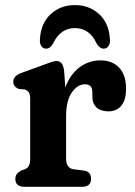

<svg xmlns="http://www.w3.org/2000/svg" viewBox="-20 -718 518 738"><path d="M226.5 -445 231 -382Q250.5 -433.5 286.5 -459.8Q322.5 -486 366 -486Q411.5 -486 438 -457.8Q464.5 -429.5 464.5 -378Q464.5 -333.5 446.2 -311.8Q428 -290 397.5 -290Q367 -290 351 -305Q335 -320 335 -346V-364Q335 -394 306 -394Q278.5 -394 256.2 -362.8Q234 -331.5 234 -270V-109.5Q234 -71.5 262.5 -67.5L301.5 -62.5Q330 -59 330 -30.5Q330 0 295 0H74Q39 0 39 -30.5Q39 -42 44.8 -49.2Q50.5 -56.5 61.5 -62.5L76 -67.5Q85.5 -71.5 90.8 -80.5Q96 -89.5 96 -109.5V-338Q96 -356 90.5 -363.2Q85 -370.5 75.5 -374L52.5 -376Q31 -384.5 31 -404Q31 -426 61.5 -437.5L147 -468.5Q163.5 -474.5 175.8 -479Q188 -483.5 196.5 -483.5Q209 -483.5 216.5 -474.8Q224 -466 226.5 -445ZM268 -610Q212 -610 184.5 -551.5Q173 -531 157.5 -531Q145 -531 138.5 -541.2Q132 -551.5 133.5 -568Q137.5 -630 175.5 -664.2Q213.5 -698.5 268 -698.5Q322.5 -698.5 360.5 -664.2Q398.5 -630 402.5 -568Q404 -551.5 397.2 -541.2Q390.5 -531 378.5 -531Q363 -531 351 -551.5Q324 -610 268 -610Z"/></svg>

Font: Fraunces 9pt S100 SemiBold
Style: Regular
Weight: 600
Version: Version 1.000; ttfautohint (v1.8.3)